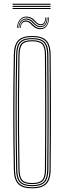

<svg xmlns="http://www.w3.org/2000/svg" viewBox="-20 -997 342 1022"><path d="M151.5 5.5Q99 5.5 76.8 -17.6Q54.5 -40.8 53.5 -93.5Q52 -177.2 51.2 -252.6Q50.5 -328 50.5 -400.6Q50.5 -473.2 51.2 -548.1Q52 -623 53.5 -705.5Q54.5 -759 76.8 -782.2Q99 -805.5 151.5 -805.5Q201.5 -805.5 225.2 -783.4Q249 -761.2 249.5 -705.5Q250.2 -628 250.8 -553.1Q251.2 -478.2 251.2 -403.5Q251.2 -328.8 250.8 -251.9Q250.2 -175 249.5 -93.5Q249 -38.5 225.2 -16.5Q201.5 5.5 151.5 5.5ZM151.5 -0.2Q199.2 -0.2 221.1 -21Q243 -41.8 243.5 -93.8Q244.2 -171.2 244.6 -245.9Q245 -320.5 245 -395.1Q245 -469.8 244.6 -546.8Q244.2 -623.8 243.5 -705.5Q243 -758.2 221 -779Q199 -799.8 151.5 -799.8Q102 -799.8 81.2 -778.1Q60.5 -756.5 59.8 -705.5Q58.2 -619.8 57.5 -543.9Q56.8 -468 56.8 -395.9Q56.8 -323.8 57.5 -249.8Q58.2 -175.8 59.8 -93.8Q60.5 -43.2 81.4 -21.8Q102.2 -0.2 151.5 -0.2ZM151.5 -5.8Q105 -5.8 85.8 -25.8Q66.5 -45.8 65.8 -93.8Q64.2 -179.2 63.5 -255Q62.8 -330.8 62.8 -403Q62.8 -475.2 63.5 -549.4Q64.2 -623.5 65.8 -705.5Q66.5 -754.5 85.8 -774.4Q105 -794.2 151.5 -794.2Q196.2 -794.2 216.6 -774.8Q237 -755.2 237.5 -705.5Q238.2 -625 238.6 -549.6Q239 -474.2 239 -400.5Q239 -326.8 238.5 -251Q238 -175.2 237.5 -93.8Q237 -44.8 216.8 -25.2Q196.5 -5.8 151.5 -5.8ZM151.5 -11.5Q194.2 -11.5 212.5 -29.5Q230.8 -47.5 231.2 -93.8Q232 -174.5 232.4 -249.5Q232.8 -324.5 232.8 -398Q232.8 -471.5 232.4 -547.4Q232 -623.2 231.2 -705.2Q230.8 -752.2 212.5 -770.4Q194.2 -788.5 151.5 -788.5Q108 -788.5 90.4 -770.1Q72.8 -751.8 71.8 -705.2Q70.2 -621.2 69.5 -546Q68.8 -470.8 68.8 -398.6Q68.8 -326.5 69.5 -251.8Q70.2 -177 71.8 -94Q72.8 -48 90.4 -29.8Q108 -11.5 151.5 -11.5ZM151.5 -17Q110.5 -17 94.6 -34.1Q78.8 -51.2 78 -94Q76 -208.2 75.4 -306Q74.8 -403.8 75.4 -499.8Q76 -595.8 78 -705.2Q78.8 -748.5 94.5 -765.8Q110.2 -783 151.5 -783Q191.8 -783 208.2 -766.2Q224.8 -749.5 225.2 -705.2Q226 -624 226.4 -548.9Q226.8 -473.8 226.8 -400.2Q226.8 -326.8 226.2 -251.4Q225.8 -176 225.2 -94Q224.8 -50.5 208.2 -33.8Q191.8 -17 151.5 -17ZM151.5 -22.8Q189 -22.8 203.9 -38Q218.8 -53.2 219 -94Q219.8 -172.8 220.1 -247.1Q220.5 -321.5 220.5 -395.2Q220.5 -469 220.1 -545.5Q219.8 -622 219 -705Q218.8 -746.2 204 -761.8Q189.2 -777.2 151.5 -777.2Q113 -777.2 98.9 -761.5Q84.8 -745.8 84 -705Q82.2 -593 81.5 -495.8Q80.8 -398.5 81.4 -301.8Q82 -205 84 -94Q84.8 -54 98.9 -38.4Q113 -22.8 151.5 -22.8ZM70.2 -848.2Q72.5 -881 90.2 -897.2Q108 -913.5 134 -907Q146 -904.2 153.5 -898.5Q161 -892.8 166.4 -886.5Q171.8 -880.2 177.6 -875.2Q183.5 -870.2 192 -868.5Q206.5 -865.8 214.1 -876Q221.8 -886.2 220.8 -904.5H224.8Q225.8 -884.2 217 -872.2Q208.2 -860.2 191 -863.2Q181.5 -865 175.2 -870.1Q169 -875.2 163.4 -881.5Q157.8 -887.8 150.8 -893.5Q143.8 -899.2 132.2 -902Q108.2 -908.5 92.1 -893.1Q76 -877.8 74.2 -848.2ZM78 -848.2Q80 -876 95 -889.1Q110 -902.2 130.8 -896.8Q141.8 -894 148.8 -888.4Q155.8 -882.8 161.1 -876.4Q166.5 -870 173 -864.9Q179.5 -859.8 189.8 -858Q208.5 -854.8 219.1 -867.8Q229.8 -880.8 228.8 -904.5H232.8Q233.8 -878.8 221.8 -864.2Q209.8 -849.8 188.8 -853Q177.8 -854.8 170.9 -859.8Q164 -864.8 158.2 -871Q152.5 -877.2 146 -883Q139.5 -888.8 129.2 -891.5Q110 -897.2 96.9 -885Q83.8 -872.8 82 -848.2ZM86 -848.2Q87.8 -869.8 98.9 -880.8Q110 -891.8 127.2 -886.5Q137 -883.8 143.5 -878.2Q150 -872.8 155.9 -866.4Q161.8 -860 169 -854.9Q176.2 -849.8 187.8 -847.8Q211 -843.5 224.5 -859.5Q238 -875.5 236.5 -904.5H240.5Q241.2 -873.2 226.9 -855.9Q212.5 -838.5 186.5 -842.2Q174.2 -844.2 166.2 -849.5Q158.2 -854.8 152.2 -861Q146.2 -867.2 140.1 -872.9Q134 -878.5 125.2 -881Q110.8 -885.2 100.9 -876.1Q91 -867 89.8 -848.2ZM249 -971.5H47V-977H249ZM249 -949H47V-954.5H249ZM249 -960.2H47V-965.8H249Z"/></svg>

Font: Big Shoulders Inline Display ExtraLight
Style: Regular
Weight: 250
Version: Version 2.002